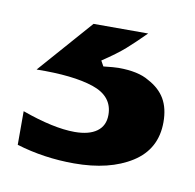

<svg xmlns="http://www.w3.org/2000/svg" viewBox="-41 -63 320 315"><g transform="rotate(10 118.5 94.5)"><path d="M4 196V140Q57 159 92 159Q116 159 129 149.5Q142 140 142 122Q142 91 108 79.5Q74 68 13 69L92 -21H183Q165 -3 152 8.5Q139 20 115 36L120 45Q138 43 145 43Q178 43 196 54Q215 64 224 79.5Q233 95 233 118Q233 163 196 186.5Q159 210 100 210Q50 210 4 196Z"/></g></svg>

Font: Open Sauce One ExtraBold
Style: Regular
Weight: 800
Designer: Alfredo Marco Pradil
Foundry: Creative Sauce Fz LLC
Version: Version 1.477